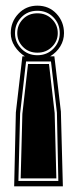

<svg xmlns="http://www.w3.org/2000/svg" viewBox="-20 -535 246 678"><path d="M112 -515Q153 -515 179.5 -486.5Q206 -458 206 -418Q206 -393 193 -371.5Q180 -350 157 -336H172L195 -141L202 123H30L36 -138L59 -336H68Q46 -350 32 -371.5Q18 -393 18 -418Q18 -458 45 -486.5Q72 -515 112 -515ZM160 -318H72L51 -134L45 104H186L181 -137ZM153 -309 173 -136 179 95H53L59 -133L79 -309ZM112 -497Q78 -497 55.5 -474Q33 -451 33 -418Q33 -386 55.5 -363Q78 -340 112 -340Q146 -340 168.5 -363Q191 -386 191 -418Q191 -451 168.5 -474Q146 -497 112 -497ZM112 -488Q143 -488 163.5 -467.5Q184 -447 184 -418Q184 -390 163.5 -369.5Q143 -349 112 -349Q81 -349 61 -369.5Q41 -390 41 -418Q41 -447 61 -467.5Q81 -488 112 -488Z"/></svg>

Font: Alumni Sans Collegiate One
Style: Regular
Weight: 400
Designer: Robert E. Leuschke
Foundry: Robert E. Leuschke
Version: Version 1.100